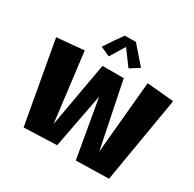

<svg xmlns="http://www.w3.org/2000/svg" viewBox="-186 -1091 1282 1271"><g transform="rotate(30 455.0 -455.5)"><path d="M390.6 -42 470.2 -460.4 547.9 -16.1 798.8 -21.5 909.7 -678.2 704.1 -697.3 652.8 -145 550.3 -647H387.7L299.8 -152.3L234.9 -676.8L27.3 -657.7L139.2 -32.7ZM392.1 -722.2 460 -833.5 544.9 -718.8 615.2 -762.7 500 -895 415.5 -894C382.3 -848.6 351.1 -801.3 319.8 -754.4Z"/></g></svg>

Font: Luckiest Guy
Style: Regular
Weight: 400
Designer: Astigmatic (AOETI)
Foundry: Astigmatic (AOETI)
Version: Version 1.001